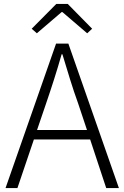

<svg xmlns="http://www.w3.org/2000/svg" viewBox="-20 -949 627 969"><path d="M291 -888H295L420 -781L445 -804L322 -929H264L140 -804L166 -781ZM516 0H580L325 -729H263L8 0H68L151 -245H435ZM167 -293 212 -425C241 -510 266 -587 291 -675H295C322 -587 344 -510 375 -425L419 -293Z"/></svg>

Font: Spoqa Han Sans Neo Light
Style: Regular
Weight: 300
Designer: [Spoqa Han Sans Neo] Dong-huui Kim  Younghwa Kang  Yujin Lee  [Noto Sans] Ryoko NISHIZUKA  (kana & ideographs); Paul D. 
Foundry: Spoqa (http://www.spoqa-han-sans.com)
Version: Version 1.000